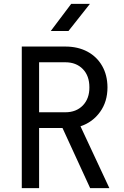

<svg xmlns="http://www.w3.org/2000/svg" viewBox="-20 -970 639 990"><path d="M241.7 -810.1 347.2 -950.2H443.8L333 -810.1ZM92.3 0V-730H316.9Q381.8 -730 431.2 -703.6Q480 -677.2 506.8 -629.9Q533.7 -583 534.2 -520Q534.2 -445.8 496.1 -393.1Q458 -339.8 395 -318.8L543.9 0H444.8L302.2 -310.1H181.6V0ZM181.6 -391.1H316.9Q373 -391.1 407.2 -426.3Q441.4 -461.9 440.9 -520Q440.9 -579.1 407.2 -613.8Q373 -648.9 316.9 -648.9H181.6Z"/></svg>

Font: UDEV Gothic 35
Style: Regular
Weight: 400
Version: v2.1.0; ttfautohint (v1.8.4.7-5d5b-dirty) -l 6 -r 45 -G 200 